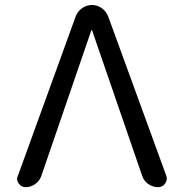

<svg xmlns="http://www.w3.org/2000/svg" viewBox="-20 -775 734 774"><path d="M351.6 -651.4Q351.6 -653.3 349.6 -653.3Q347.7 -653.3 347.7 -651.4L146.5 -65.4Q139.6 -45.9 122.1 -33.2Q104.5 -20.5 83 -20.5Q65.4 -20.5 55.7 -35.2Q48.8 -43.9 48.8 -53.7Q48.8 -59.6 51.8 -65.4L285.2 -709Q293 -729.5 311 -742.2Q329.1 -754.9 350.6 -754.9Q372.1 -754.9 390.1 -742.2Q408.2 -729.5 416 -709L650.4 -66.4Q652.3 -60.5 652.3 -54.7Q652.3 -44.9 645.5 -35.2Q635.7 -20.5 617.2 -20.5Q595.7 -20.5 577.6 -33.2Q559.6 -45.9 552.7 -67.4Z"/></svg>

Font: Gen Jyuu Gothic P Regular
Style: Regular
Weight: 400
Designer: [Source Han Sans]
Ryoko NISHIZUKA  (kana & ideographs); Paul D. Hunt (Latin, Greek & Cyrillic); Wenlong ZHANG  (bopomofo
Version: Version 1.002.20150607